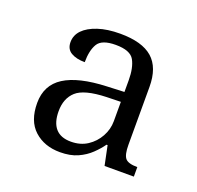

<svg xmlns="http://www.w3.org/2000/svg" viewBox="-73 -796 506 493"><g transform="rotate(20 180.0 -549.5)"><path d="M136 -380Q93 -380 65.5 -405Q38 -430 38 -479Q38 -528 76.5 -552.5Q115 -577 192 -580L239 -582V-614Q239 -648 228 -668Q217 -688 177 -688Q139 -688 128 -669.5Q117 -651 117 -619Q94 -619 79.5 -627.5Q65 -636 65 -655Q65 -674 78.5 -688Q92 -702 117.5 -710.5Q143 -719 178 -719Q238 -719 266.5 -694Q295 -669 295 -616V-458Q295 -431 303 -421.5Q311 -412 336 -412V-386H256L245 -439H242Q233 -426 218.5 -412Q204 -398 184 -389Q164 -380 136 -380ZM153 -415Q179 -415 198 -427.5Q217 -440 228 -460Q239 -480 239 -502V-555L200 -554Q140 -552 118.5 -532.5Q97 -513 97 -478Q97 -447 111 -431Q125 -415 153 -415Z"/></g></svg>

Font: Noto Serif Kannada Light
Style: Regular
Weight: 300
Version: Version 2.003